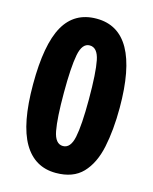

<svg xmlns="http://www.w3.org/2000/svg" viewBox="-111 -798 705 883"><g transform="rotate(15 241.0 -357.0)"><path d="M447 -355Q447 -249 429.5 -166.5Q412 -84 367 -37Q322 10 240 10Q139 10 86.5 -79.5Q34 -169 34 -357Q34 -547 84 -635.5Q134 -724 239 -724Q447 -724 447 -355ZM181 -356Q181 -235 192 -176.5Q203 -118 240 -118Q276 -118 288 -175.5Q300 -233 300 -356Q300 -483 288.5 -540Q277 -597 240 -597Q204 -597 192.5 -537.5Q181 -478 181 -356Z"/></g></svg>

Font: Noto Sans Sinhala ExtraCondensed ExtraBold
Style: Regular
Weight: 800
Width: 2
Designer: Jelle Bosma - Monotype Design Team
Foundry: Monotype Imaging Inc.
Version: Version 2.006; ttfautohint (v1.8.4.7-5d5b)